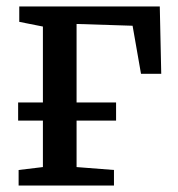

<svg xmlns="http://www.w3.org/2000/svg" viewBox="-20 -573 550 593"><path d="M37.5 0V-48L112.5 -57V-491L39.5 -505.5V-553H473.5L478 -345H415.5L389.5 -493.5L216.5 -499V-57L332 -48V0ZM36 -256.5H338.5V-200.5H36Z"/></svg>

Font: Merriweather 24pt
Style: Regular
Weight: 400
Designer: Eben Sorkin
Foundry: Eben Sorkin
Version: Version 2.100